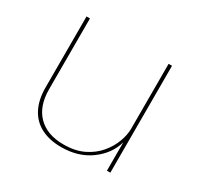

<svg xmlns="http://www.w3.org/2000/svg" viewBox="-117 -634 798 778"><g transform="rotate(30 282.0 -245.0)"><path d="M254 10Q199 10 159.5 -10.5Q120 -31 99.5 -71Q79 -111 79 -167V-500H95V-169Q95 -90 137.5 -47Q180 -4 257 -4Q311 -4 350 -23Q389 -42 414 -72Q439 -102 451 -135Q463 -168 463 -196V-500H479V0H463V-133Q446 -72 390 -31Q334 10 254 10Z"/></g></svg>

Font: Work Sans Thin
Style: Regular
Weight: 250
Designer: Wei Huang
Foundry: Wei Huang
Version: Version 2.012